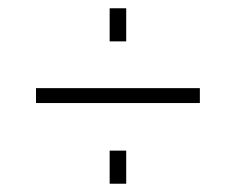

<svg xmlns="http://www.w3.org/2000/svg" viewBox="-20 -533 570 464"><path d="M245 -433V-513H285V-433ZM67 -284V-320H463V-284ZM245 -89V-169H285V-89Z"/></svg>

Font: TypoPRO Titillium Maps
Style: 1 wt
Weight: 100
Designer: Campivisivi
Foundry: Accademia di Belle Arti di Urbino and students of MA course of Visual design
Version: Version 001.001